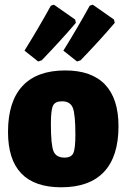

<svg xmlns="http://www.w3.org/2000/svg" viewBox="-20 -783 537 815"><path d="M249 -568Q308 -663 361 -759L374 -763L464 -700L467 -686Q405 -613 322 -527L307 -522ZM84 -568Q143 -663 196 -759L209 -763L299 -700L302 -686Q240 -613 157 -527L142 -522ZM257 -484Q369 -484 426 -424Q483 -364 483 -247Q483 -119 421.5 -53.5Q360 12 240 12Q14 12 14 -223Q14 -352 75.5 -418Q137 -484 257 -484ZM243 -353Q214 -353 205 -334.5Q196 -316 196 -257Q196 -169 207 -141.5Q218 -114 254 -114Q282 -114 291 -132.5Q300 -151 300 -211Q300 -298 289 -325.5Q278 -353 243 -353Z"/></svg>

Font: Alegreya Sans Black
Style: Regular
Weight: 900
Designer: Juan Pablo del Peral
Foundry: Huerta Tipografica
Version: Version 2.007